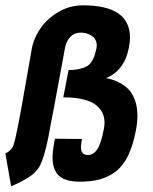

<svg xmlns="http://www.w3.org/2000/svg" viewBox="-26 -668 564 707"><path d="M91.3 -489.7Q98.6 -528.8 123.5 -564.5Q148.4 -600.1 189.9 -624.3Q231.4 -648.4 279.8 -648.4Q452.6 -648.4 452.6 -529.8Q452.6 -513.7 448.7 -492.7Q432.1 -407.7 364.3 -380.4Q387.7 -376 407 -367.2Q426.3 -358.4 443.4 -342.8Q460.4 -327.1 470.2 -301.3Q480 -275.4 480 -241.7Q480 -216.8 474.1 -186Q463.4 -131.3 445.3 -94.2Q427.2 -57.1 400.4 -36.6Q373.5 -16.1 342 -7.6Q310.5 1 268.1 1Q214.8 1 191.2 -20.8Q167.5 -42.5 167.5 -88.4Q167.5 -110.4 173.8 -145.5L176.8 -157.2Q193.4 -157.2 226.3 -156.7Q259.3 -156.2 275.9 -156.2Q272 -134.8 272 -126Q272 -97.2 297.9 -97.2Q318.4 -97.2 332.5 -118.9Q346.7 -140.6 356.4 -192.9Q358.9 -206.1 358.9 -216.3Q358.9 -235.4 351.8 -251Q344.7 -266.6 328.6 -280.3Q312.5 -293.9 281.5 -301.8Q250.5 -309.6 207 -309.6Q210.4 -326.2 216.8 -359.9Q223.1 -393.6 226.6 -410.2Q250 -410.2 267.1 -414.3Q284.2 -418.5 294.4 -424.3Q304.7 -430.2 311.8 -441.7Q318.8 -453.1 322 -462.9Q325.2 -472.7 329.1 -489.7Q330.1 -493.7 330.1 -501Q330.1 -523.9 312 -535.9Q293.9 -547.9 271.5 -547.9Q248 -547.9 233.2 -532.5Q218.3 -517.1 213.4 -491.7Q207.5 -462.4 190.2 -366.7Q172.9 -271 162.6 -219.7Q160.6 -210.4 157.2 -190.9Q153.8 -171.4 151.9 -161.6Q137.2 -88.9 120.6 -57.1Q116.7 -49.8 110.8 -42.7Q105 -35.6 99.6 -30.5Q94.2 -25.4 85.4 -19.3Q76.7 -13.2 71.3 -9.8Q65.9 -6.3 55.7 -1.2Q45.4 3.9 41.5 5.9Q37.6 7.8 27.1 12.7Q16.6 17.6 15.1 18.1Q11.7 -2.4 4.4 -42.5Q-2.9 -82.5 -6.3 -103Q13.2 -111.8 21 -127.4Q27.3 -139.6 38.1 -194.3L43 -218.8Q52.7 -267.6 68.4 -359.4Q84 -451.2 91.3 -489.7Z"/></svg>

Font: Fantasque Sans Mono
Style: Bold Italic
Weight: 700
Italic angle: -11°
Monospace: yes
Designer: Jany Belluz
Version: Version 1.7.1